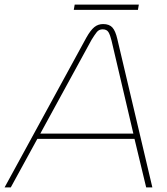

<svg xmlns="http://www.w3.org/2000/svg" viewBox="-55 -818 730 838"><path d="M-35 0 322 -654Q340 -686 356.5 -699.5Q373 -713 395 -713Q422 -713 435.5 -698Q449 -683 457 -648L610 0H583L532 -212H108L-8 0ZM121 -235H527L432 -640Q426 -665 418.5 -677.5Q411 -690 393 -690Q377 -690 367.5 -678Q358 -666 345 -645ZM267 -775 271 -798H551L547 -775Z"/></svg>

Font: MuseoModerno Thin
Style: Italic
Weight: 100
Italic angle: -9°
Designer: Pablo Cosgaya, Héctor Gatti, Marcela Romero, and the Authors of The MuseoModerno Project.
Foundry: Omnibus-Type Team
Version: Version 1.003